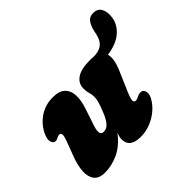

<svg xmlns="http://www.w3.org/2000/svg" viewBox="-148 -802 995 995"><g transform="rotate(-45 349.0 -304.5)"><path d="M524.5 -155Q545 -155 549.8 -133.5Q554.5 -112 537 -85.5Q510 -42.5 462.5 -16.2Q415 10 364.5 10Q284 10 284 -51.5Q284 -60.5 286.5 -70.2Q289 -80 293 -90.5Q249 -34 199.8 -12Q150.5 10 102.5 10Q59.5 10 41.2 -13.5Q23 -37 25 -75.8Q27 -114.5 44 -160.5L77 -248.5Q95.5 -297.5 73 -297.5Q64 -297.5 52.5 -291Q44 -286 37 -286Q22 -286 15.5 -305Q9 -324 26 -359Q49 -403.5 90.8 -430.8Q132.5 -458 186 -458Q233 -458 255 -436.5Q277 -415 278.5 -379Q280 -343 265.5 -299.5L232.5 -200Q224.5 -176.5 226.5 -160.5Q228.5 -144.5 247.5 -144.5Q269.5 -144.5 285.5 -163.5Q301.5 -182.5 315.5 -217.5Q330 -253.5 335.2 -272.2Q340.5 -291 340.5 -307.5Q340.5 -324.5 335.5 -340.2Q330.5 -356 330.5 -376.5Q330.5 -415 362.2 -436.5Q394 -458 458.5 -458Q472 -458 484 -456.5Q523.5 -456.5 546 -473.8Q568.5 -491 576.5 -529L580 -546Q587 -580 602.5 -600.5Q618 -621 649.5 -618.5Q677.5 -616.5 689.5 -592.2Q701.5 -568 696 -532.5Q689.5 -487.5 651.8 -454.5Q614 -421.5 544.5 -411.5Q555 -375 527.5 -311.5L479 -199Q465 -165.5 465.8 -153.2Q466.5 -141 479 -141Q487.5 -141 505 -150Q515 -155 524.5 -155Z"/></g></svg>

Font: Fraunces 144pt S100 Black
Style: Italic
Weight: 900
Italic angle: -16°
Version: Version 1.000; ttfautohint (v1.8.3)